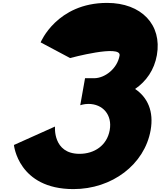

<svg xmlns="http://www.w3.org/2000/svg" viewBox="-20 -1281 1107 1323"><path d="M463 -881C463 -881 818 -977 804 -898C788 -808 703 -742 628 -742H566L533 -556C533 -556 559 -565 589 -565C688 -565 755 -490 736 -384C717 -279 631 -221 528 -221C342 -221 359 -409 359 -409L76 -282C76 -282 105 22 486 22C752 22 976 -147 1018 -384C1041 -514 997 -610 911 -668C988 -721 1043 -799 1061 -901C1098 -1111 954 -1261 718 -1261C371 -1261 260 -989 260 -989Z"/></svg>

Font: Hussar Dziwak
Style: Kur
Weight: 400
Version: Version 1.022